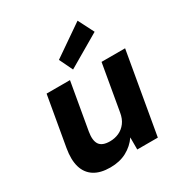

<svg xmlns="http://www.w3.org/2000/svg" viewBox="-183 -913 1001 1059"><g transform="rotate(-30 318.0 -384.0)"><path d="M215 12Q152 12 113 -13Q74 -38 60 -85.5Q46 -133 58 -202L113 -517H262L210 -219Q201 -166 218.5 -140Q236 -114 285 -114Q316 -114 342.5 -126Q369 -138 387.5 -162.5Q406 -187 412 -224L463 -517H613L523 0H392V-77Q364 -36 319.5 -12Q275 12 215 12ZM306 -559 265 -644 462 -780 513 -680Z"/></g></svg>

Font: DM Sans 11pt Black
Style: Italic
Weight: 900
Italic angle: -10°
Version: Version 4.004;gftools[0.9.30]